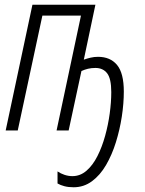

<svg xmlns="http://www.w3.org/2000/svg" viewBox="-20 -551 612 811"><path d="M291 240Q269 240 252 235.5Q235 231 223 224V173Q236 182 252.5 187.5Q269 193 286 193Q319 193 345.5 170Q372 147 391.5 108.5Q411 70 424 23Q437 -24 443.5 -72Q450 -120 450 -162Q450 -219 432.5 -241.5Q415 -264 383 -264Q366 -264 351.5 -260.5Q337 -257 324 -251L270 0H219L322 -485H159L55 0H4L117 -531H383L334 -299Q348 -304 363 -307.5Q378 -311 394 -311Q446 -311 474.5 -276.5Q503 -242 503 -164Q503 -114 494.5 -58.5Q486 -3 469.5 50Q453 103 428 146Q403 189 368.5 214.5Q334 240 291 240Z"/></svg>

Font: Noto Sans ExtraCondensed Light
Style: Italic
Weight: 300
Width: 2
Italic angle: -12°
Designer: Monotype Design Team
Foundry: Monotype Imaging Inc.
Version: Version 2.013; ttfautohint (v1.8.4.7-5d5b)